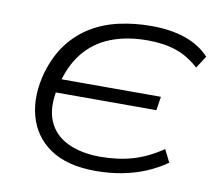

<svg xmlns="http://www.w3.org/2000/svg" viewBox="-79 -806 1030 908"><g transform="rotate(10 436.0 -352.5)"><path d="M435 8Q298 8 216.5 -47.5Q135 -103 109.5 -199Q84 -295 117 -411Q142 -493 185.5 -550Q229 -607 289 -643.5Q349 -680 422.5 -696.5Q496 -713 578 -713Q670 -713 740 -689Q810 -665 857 -615L819 -556Q769 -602 710 -622.5Q651 -643 571 -643Q472 -643 394.5 -612.5Q317 -582 265.5 -517.5Q214 -453 193 -354L171 -391H679L669 -325H154L191 -351Q169 -253 195.5 -189Q222 -125 287.5 -93.5Q353 -62 445 -62Q530 -62 600.5 -82.5Q671 -103 742 -151L772 -91Q727 -59 674.5 -37Q622 -15 562 -3.5Q502 8 435 8Z"/></g></svg>

Font: Nunito Sans 7pt Expanded Light
Style: Italic
Weight: 300
Width: 7
Italic angle: -9°
Designer: Vernon Adams
Foundry: Vernon Adams
Version: Version 3.101;gftools[0.9.27]